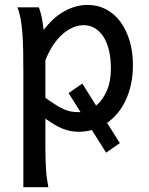

<svg xmlns="http://www.w3.org/2000/svg" viewBox="-20 -528 611 787"><path d="M166 -127Q190.9 -109.4 209.2 -97.9Q227.5 -86.4 242.7 -79.8Q257.8 -73.2 271.7 -70.8Q285.6 -68.4 302.7 -68.4H310.1L261.2 -146.5L317.4 -185.5L374 -95.2Q400.9 -117.2 417.7 -155.8Q434.6 -194.3 434.6 -246.6Q434.6 -287.1 427 -320.1Q419.4 -353 404.8 -376.2Q390.1 -399.4 369.4 -412.1Q348.6 -424.8 322.3 -424.8Q301.3 -424.8 279.3 -415.5Q257.3 -406.2 236.6 -388.2Q215.8 -370.1 197.8 -343Q179.7 -315.9 166 -280.8ZM356.4 4.9Q330.6 12.2 302.7 12.2Q283.2 12.2 265.9 8.3Q248.5 4.4 232.2 -2.4Q215.8 -9.3 199.7 -19.3Q183.6 -29.3 166 -41.5V73.2Q166 102.5 166.7 126.2Q167.5 149.9 168.9 169.9Q170.4 189.9 172.9 206.8Q175.3 223.6 178.2 239.3H75.7V-236.8Q75.7 -282.2 75 -321Q74.2 -359.9 71.8 -392.3Q69.3 -424.8 64.5 -451.2Q59.6 -477.5 51.3 -498H139.2Q144.5 -485.4 149.9 -462.2Q155.3 -439 158.7 -405.3Q175.8 -427.7 196 -446.8Q216.3 -465.8 239 -479.2Q261.7 -492.7 286.9 -500.2Q312 -507.8 339.4 -507.8Q380.9 -507.8 415.3 -489.5Q449.7 -471.2 473.9 -438.2Q498 -405.3 511.5 -360.1Q524.9 -314.9 524.9 -261.2Q524.9 -220.2 517.3 -184.3Q509.8 -148.4 495.8 -118.4Q481.9 -88.4 462.4 -64.7Q442.9 -41 418.9 -24.4L471.2 58.6L415 97.7Z"/></svg>

Font: Andika CyrE
Style: Regular
Weight: 400
Designer: Victor Gaultney, Annie Olsen, Julie Remington, Don Collingsworth, Eric Hays, Becca Hirsbrunner
Foundry: SIL International
Version: Version 5.000